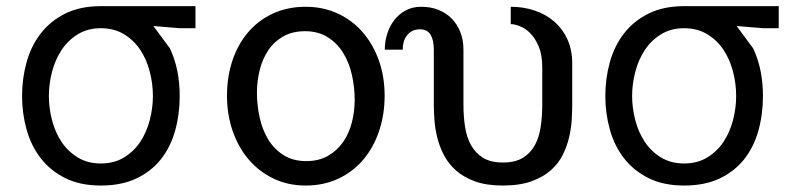

<svg xmlns="http://www.w3.org/2000/svg" viewBox="-20 -580 2540 609"><path d="M50 -275.5Q50 -331.5 64.5 -383.2Q79 -435 109.5 -474.2Q140 -513.5 187.2 -537Q234.5 -560.5 300 -560.5H600V-490.5H550L466.5 -497.5L519 -426.5Q535 -392.5 542.5 -354.5Q550 -316.5 550 -275.5Q550 -217.5 535.5 -165.5Q521 -113.5 490.5 -75Q460 -36.5 412.8 -14Q365.5 8.5 300 8.5Q234.5 8.5 187.2 -15Q140 -38.5 109.5 -77.8Q79 -117 64.5 -168.5Q50 -220 50 -275.5ZM135 -275.5Q135 -237.5 145 -199Q155 -160.5 175.2 -130Q195.5 -99.5 226.8 -80.5Q258 -61.5 300 -61.5Q342 -61.5 373.2 -80.5Q404.5 -99.5 424.8 -130Q445 -160.5 455 -199Q465 -237.5 465 -275.5Q465 -314.5 455 -353Q445 -391.5 424.8 -422Q404.5 -452.5 373.2 -471.5Q342 -490.5 300 -490.5Q258 -490.5 226.8 -471.2Q195.5 -452 175.2 -421.2Q155 -390.5 145 -352Q135 -313.5 135 -275.5Z M949.5 8.5Q894 8.5 848.2 -13.2Q802.5 -35 769.5 -73.2Q736.5 -111.5 718.2 -163.8Q700 -216 700 -276.5Q700 -337 717.5 -388.8Q735 -440.5 767.5 -478.2Q800 -516 846.2 -537.2Q892.5 -558.5 949.5 -558.5Q1005 -558.5 1051 -537.2Q1097 -516 1130 -478.2Q1163 -440.5 1181.5 -388.8Q1200 -337 1200 -276.5Q1200 -216 1182.2 -163.8Q1164.5 -111.5 1132 -73.2Q1099.5 -35 1053 -13.2Q1006.5 8.5 949.5 8.5ZM1105 -263Q1105 -303.5 1096.2 -342.5Q1087.5 -381.5 1068.5 -412.2Q1049.5 -443 1019.5 -462Q989.5 -481 947.5 -481Q907.5 -481 878.5 -464.5Q849.5 -448 831 -420.5Q812.5 -393 803.8 -358Q795 -323 795 -286Q795 -245.5 803.8 -206.5Q812.5 -167.5 831.2 -137Q850 -106.5 879.8 -87.8Q909.5 -69 951.5 -69Q991 -69 1020 -85.5Q1049 -102 1068 -129.2Q1087 -156.5 1096 -191.5Q1105 -226.5 1105 -263Z M1450 -248.5Q1450 -211.5 1455 -178.2Q1460 -145 1474 -119.8Q1488 -94.5 1512.2 -79.5Q1536.5 -64.5 1575 -64.5Q1614.5 -64.5 1639 -79.8Q1663.5 -95 1677 -120.5Q1690.5 -146 1695.2 -179.2Q1700 -212.5 1700 -248.5V-366Q1700 -406 1688.8 -432.5Q1677.5 -459 1661.8 -474.8Q1646 -490.5 1628.8 -497Q1611.5 -503.5 1600 -503.5V-558.5Q1641.5 -558.5 1677 -546.2Q1712.5 -534 1738.8 -511Q1765 -488 1780 -454.8Q1795 -421.5 1795 -379.5V-247.5Q1795 -227.5 1793.5 -201Q1792 -174.5 1785.5 -146Q1779 -117.5 1765.5 -89.8Q1752 -62 1727.5 -40.2Q1703 -18.5 1665.8 -5Q1628.5 8.5 1575 8.5Q1523.5 8.5 1487.2 -4.5Q1451 -17.5 1426.8 -39Q1402.5 -60.5 1388.2 -87.8Q1374 -115 1367 -143.5Q1360 -172 1358 -199.2Q1356 -226.5 1356 -247.5V-422.5Q1356 -452.5 1345.8 -469.8Q1335.5 -487 1312 -487Q1287.5 -487 1272.5 -469.8Q1257.5 -452.5 1257.5 -422.5H1200.5Q1200.5 -448 1208 -472.2Q1215.5 -496.5 1230.2 -515.8Q1245 -535 1266.5 -546.8Q1288 -558.5 1316 -558.5Q1346 -558.5 1370.5 -548.8Q1395 -539 1412.8 -521Q1430.5 -503 1440.2 -478Q1450 -453 1450 -422.5Z M1900 -275.5Q1900 -331.5 1914.5 -383.2Q1929 -435 1959.5 -474.2Q1990 -513.5 2037.2 -537Q2084.5 -560.5 2150 -560.5H2450V-490.5H2400L2316.5 -497.5L2369 -426.5Q2385 -392.5 2392.5 -354.5Q2400 -316.5 2400 -275.5Q2400 -217.5 2385.5 -165.5Q2371 -113.5 2340.5 -75Q2310 -36.5 2262.8 -14Q2215.5 8.5 2150 8.5Q2084.5 8.5 2037.2 -15Q1990 -38.5 1959.5 -77.8Q1929 -117 1914.5 -168.5Q1900 -220 1900 -275.5ZM1985 -275.5Q1985 -237.5 1995 -199Q2005 -160.5 2025.2 -130Q2045.5 -99.5 2076.8 -80.5Q2108 -61.5 2150 -61.5Q2192 -61.5 2223.2 -80.5Q2254.5 -99.5 2274.8 -130Q2295 -160.5 2305 -199Q2315 -237.5 2315 -275.5Q2315 -314.5 2305 -353Q2295 -391.5 2274.8 -422Q2254.5 -452.5 2223.2 -471.5Q2192 -490.5 2150 -490.5Q2108 -490.5 2076.8 -471.2Q2045.5 -452 2025.2 -421.2Q2005 -390.5 1995 -352Q1985 -313.5 1985 -275.5Z"/></svg>

Font: B612
Style: Regular
Weight: 400
Designer: Nicolas Chauveau, Thomas Paillot, Jonathan Favre-Lamarine, Jean-Luc Vinot
Foundry: AIRBUS
Version: Version 1.008